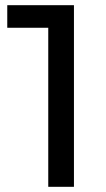

<svg xmlns="http://www.w3.org/2000/svg" viewBox="-20 -720 410 740"><path d="M265 -700V0H166V-613H8V-700Z"/></svg>

Font: CMG Sans Medium
Style: Regular
Weight: 500
Designer: Julieta Ulanovsky
Foundry: Julieta Ulanovsky
Version: Version 7.200